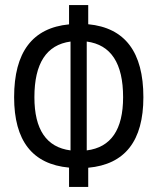

<svg xmlns="http://www.w3.org/2000/svg" viewBox="-20 -733 626 763"><path d="M254.4 9.8V-66.9Q36.1 -86.9 36.1 -346.7Q36.1 -615.2 254.4 -636.2V-712.9H330.6V-636.7Q549.8 -615.7 549.8 -346.7Q549.8 -86.4 330.6 -66.4V9.8ZM324.7 -567.9V-135.3Q469.2 -153.3 469.2 -346.7Q469.2 -548.8 324.7 -567.9ZM260.3 -135.3V-567.9Q116.7 -548.3 116.7 -346.7Q116.7 -153.8 260.3 -135.3Z"/></svg>

Font: Cascadia Mono NF SemiLight
Style: Regular
Weight: 350
Monospace: yes
Designer: Aaron Bell
Foundry: Saja Typeworks
Version: Version 2404.023; ttfautohint (v1.8.4)